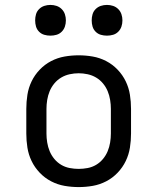

<svg xmlns="http://www.w3.org/2000/svg" viewBox="-20 -753 640 781"><path d="M300 8Q271 8 242.5 3Q214 -2 188 -15.5Q162 -29 141.5 -50.5Q121 -72 108.5 -98Q96 -124 91.5 -152.5Q87 -181 87 -210V-310Q87 -339 91.5 -367.5Q96 -396 108.5 -422Q121 -448 141.5 -469.5Q162 -491 188 -504.5Q214 -518 242.5 -523Q271 -528 300 -528Q329 -528 357.5 -523Q386 -518 412 -504.5Q438 -491 458.5 -469.5Q479 -448 491.5 -422Q504 -396 508.5 -367.5Q513 -339 513 -310V-210Q513 -181 508.5 -152.5Q504 -124 491.5 -98Q479 -72 458.5 -50.5Q438 -29 412 -15.5Q386 -2 357.5 3Q329 8 300 8ZM300 -66Q318 -66 336.5 -69.5Q355 -73 371 -82.5Q387 -92 399 -106.5Q411 -121 418 -138Q425 -155 428 -173.5Q431 -192 431 -210V-310Q431 -328 428 -346.5Q425 -365 418 -382Q411 -399 399 -413.5Q387 -428 371 -437.5Q355 -447 336.5 -451Q318 -455 300 -455Q282 -455 263.5 -451Q245 -447 229 -437.5Q213 -428 201 -413.5Q189 -399 182 -382Q175 -365 172 -346.5Q169 -328 169 -310V-210Q169 -192 172 -173.5Q175 -155 182 -138Q189 -121 201 -106.5Q213 -92 229 -82.5Q245 -73 263.5 -69.5Q282 -66 300 -66ZM415 -608Q402 -608 390 -611.5Q378 -615 369 -624Q360 -633 356.5 -645Q353 -657 353 -670Q353 -683 356.5 -695Q360 -707 369 -716Q378 -725 390 -729Q402 -733 415 -733Q428 -733 440 -729Q452 -725 461 -716Q470 -707 474 -695Q478 -683 478 -670Q478 -657 474 -645Q470 -633 461 -624Q452 -615 440 -611.5Q428 -608 415 -608ZM185 -608Q172 -608 160 -611.5Q148 -615 139 -624Q130 -633 126.5 -645Q123 -657 123 -670Q123 -683 126.5 -695Q130 -707 139 -716Q148 -725 160 -729Q172 -733 185 -733Q198 -733 210 -729Q222 -725 231 -716Q240 -707 244 -695Q248 -683 248 -670Q248 -657 244 -645Q240 -633 231 -624Q222 -615 210 -611.5Q198 -608 185 -608Z"/></svg>

Font: Iosevka Plex Etoile
Style: Regular
Weight: 400
Designer: Belleve Invis
Foundry: Belleve Invis
Version: Version 25.1.1; ttfautohint (v1.8.4)